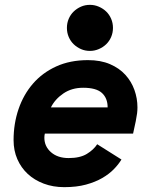

<svg xmlns="http://www.w3.org/2000/svg" viewBox="-20 -758 652 792"><path d="M165 -207Q163 -199 163 -190Q163 -154 190.5 -130Q218 -106 263 -106Q310 -106 338 -123Q366 -140 381 -163L481 -100Q469 -80 449.5 -60Q430 -40 401.5 -23.5Q373 -7 334.5 3.5Q296 14 245 14Q199 14 160.5 -0.5Q122 -15 94.5 -40.5Q67 -66 51.5 -101.5Q36 -137 36 -180Q36 -248 56.5 -308Q77 -368 116 -413Q155 -458 212 -484Q269 -510 343 -510Q395 -510 433.5 -493.5Q472 -477 497 -449.5Q522 -422 534.5 -387Q547 -352 547 -315Q547 -303 545.5 -290.5Q544 -278 540 -258L529 -207ZM323 -396Q276 -396 241.5 -372.5Q207 -349 190 -315H424Q424 -353 400.5 -374.5Q377 -396 323 -396ZM446 -643Q446 -623 438.5 -605.5Q431 -588 418 -575.5Q405 -563 387.5 -555.5Q370 -548 351 -548Q331 -548 314 -555.5Q297 -563 284 -575.5Q271 -588 263.5 -605.5Q256 -623 256 -643Q256 -663 263.5 -680.5Q271 -698 284 -710.5Q297 -723 314 -730.5Q331 -738 351 -738Q370 -738 387.5 -730.5Q405 -723 418 -710.5Q431 -698 438.5 -680.5Q446 -663 446 -643Z"/></svg>

Font: Space Mono
Style: Bold Italic
Weight: 700
Italic angle: -12°
Monospace: yes
Designer: Colophon Foundry / Benjamin Critton
Foundry: Colophon Foundry
Version: Version 1.000;PS 1.000;hotconv 1.0.81;makeotf.lib2.5.63406